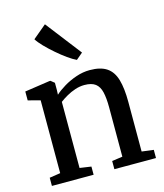

<svg xmlns="http://www.w3.org/2000/svg" viewBox="-126 -961 900 1054"><g transform="rotate(-15 324.5 -433.5)"><path d="M99 -56V-470L30 -488V-538.5L172.5 -559.5H178.5L199.5 -542.5V-501.5L198.5 -475Q219.5 -494.5 252.2 -514.2Q285 -534 323.8 -547.2Q362.5 -560.5 401.5 -560.5Q463 -560.5 498 -536.8Q533 -513 547.2 -463.5Q561.5 -414 561.5 -337V-55L628.5 -46.5V0H392V-46.5L452 -55V-335.5Q452 -388 444 -422Q436 -456 414.5 -472.5Q393 -489 352 -489Q325.5 -489 299.2 -480.2Q273 -471.5 249.8 -458.2Q226.5 -445 209 -431.5V-56L274 -46.5V0H37V-46.5ZM348 -633Q328.5 -642 300.2 -662Q272 -682 242.2 -707.8Q212.5 -733.5 188.2 -758.5Q164 -783.5 152.5 -802.5L229.5 -867L386 -664.5L349 -633Z"/></g></svg>

Font: Merriweather 36pt Medium
Style: Regular
Weight: 500
Version: Version 2.100